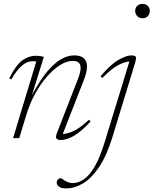

<svg xmlns="http://www.w3.org/2000/svg" viewBox="-20 -728 810 1012"><path d="M39.5 -309.5 28.5 -315Q64 -385.5 97.5 -409.8Q131 -434 169.5 -434Q181.5 -434 193 -432.2Q204.5 -430.5 211 -428L148.5 -226.5Q191 -306.5 230 -352.2Q269 -398 304 -417Q339 -436 370.5 -436Q406.5 -436 422.5 -420.5Q438.5 -405 438.5 -377.5Q438.5 -347 420.5 -302.5L311 -22Q334 -22.5 366.8 -36.8Q399.5 -51 449 -97L457.5 -87.5Q406 -32 367.5 -11Q329 10 302.5 10Q281 10 276.8 1Q272.5 -8 281 -29.5L391 -312Q405 -348 405 -370Q405 -407 364.5 -407Q331 -407 295.2 -384.2Q259.5 -361.5 225.8 -322.2Q192 -283 164.5 -232.5Q137 -182 120 -126.5L81.5 0H49L171 -403.5Q168.5 -404.5 164 -405Q159.5 -405.5 151 -405.5Q121.5 -405.5 93.8 -380.5Q66 -355.5 39.5 -309.5ZM692.5 -670.5Q692.5 -686.5 703.2 -697Q714 -707.5 731 -707.5Q749 -707.5 759.2 -697Q769.5 -686.5 769.5 -670.5Q769.5 -654 759.2 -643Q749 -632 731 -632Q714 -632 703.2 -643Q692.5 -654 692.5 -670.5ZM572.5 -5Q543 91.5 503.2 151Q463.5 210.5 418.8 237.8Q374 265 329 265Q303 265 291 255.8Q279 246.5 279 235.5Q279 224 285.5 217.5Q292 211 299 211Q303 211 308.5 215.2Q314 219.5 323 225Q332 230 342 233.5Q352 237 363.5 237Q393 237 422 217.2Q451 197.5 479 150Q507 102.5 532.5 18.5L662 -404Q638.5 -402.5 604.5 -385.5Q570.5 -368.5 519 -317L510 -326Q565 -390.5 606 -413.2Q647 -436 671.5 -436Q693.5 -436 696.2 -427.5Q699 -419 692 -396.5Z"/></svg>

Font: Newsreader Text ExtraLight
Style: Italic
Weight: 275
Italic angle: -17°
Designer: Hugues Gentile
Foundry: Production Type
Version: Version 1.001